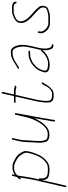

<svg xmlns="http://www.w3.org/2000/svg" viewBox="742 -1380 837 2360"><g transform="rotate(-90 1160.0 -199.5)"><path d="M177.7 -462 165.9 -411C165.7 -410.3 165.3 -410 164.7 -410C156.8 -402 150.4 -394.7 145.6 -388L138.3 -378C134.2 -372 134.7 -367.5 139.7 -364.5C147.6 -359.7 153.4 -368 158.6 -375C154.8 -351.1 152.8 -329 147.8 -302.5C139.3 -257.2 132.7 -210.9 122.1 -165C118.2 -151 114.7 -137.3 111.6 -124L39.4 189C38.1 194.3 41.8 199 47.1 199C52.3 199 58.1 194.3 59.4 189L127 -104C124.6 -81.4 131.4 -59.4 140.2 -44C159 -15.8 202.8 -9 256.1 -9C281.2 -9 309.7 -12.3 328.3 -23L346.6 -33C362 -44 368.9 -50.8 385.2 -66C402.2 -83.6 404.4 -90.1 417.7 -107C438.8 -139 453.9 -178.2 468 -221C470.2 -227.7 472 -234 473.4 -240L480.3 -270C490 -312 479.2 -332.9 464.4 -357C447 -385.3 424.6 -413.4 393 -429C361.3 -442 341.1 -464 292.1 -464H272.1C238.2 -464 213.8 -450.3 191 -433L197.7 -462C198.9 -467.3 195.3 -472 190 -472C184.7 -472 178.9 -467.3 177.7 -462ZM134.4 -136C136.6 -145.3 139.1 -155 142.1 -165C152.8 -211.3 159.4 -257.6 168 -303C173.6 -332.5 174.5 -357.2 181.1 -386C182 -392.7 183 -398.7 184.3 -404C205.9 -423.8 231.7 -444 267.5 -444H287.5C311.8 -444 328.1 -437.8 343.5 -431L363 -420C370 -416 376 -413 380.9 -411C409 -395.1 429.8 -371.1 446 -344.5C458.4 -324.1 468.5 -305.2 460.3 -270L453.4 -240C450.7 -228.4 445.8 -214.7 442.1 -204L435.7 -185C431.2 -171.3 425.6 -160.1 420.1 -147.5C411.7 -128.6 399 -113.5 389.6 -98C371.6 -75.5 346.7 -52.4 322.2 -40C307.7 -31.6 281 -29 260.7 -29C226.2 -29 191.5 -30.5 172.2 -44C149.9 -59.5 140.8 -94.6 149.9 -134C150.7 -137.4 137.6 -136.7 134.4 -136Z M623.7 -462 605.4 -383C591 -320.6 593.7 -265.6 590.5 -208C588.6 -173 582.6 -117.7 588.8 -90C592.6 -80.3 595.8 -60.4 598.5 -50C607.5 -27.2 636.1 -11 672.5 -11H689.5C703 -11 723.4 -13.7 735.2 -18C759.1 -27.7 778.4 -40.4 796.6 -59C820.6 -81.9 841.3 -107.6 858.3 -140C869.5 -160.6 877 -171 886.3 -192C886.8 -194 887.7 -196.3 888.9 -199C873.6 -132.3 866.5 -54.2 852.4 7C849.1 21.3 849.4 30.2 848.1 43L846.2 51C844.5 64.3 864.9 62.3 866.7 49L868.5 41C869.7 29.6 869.5 19.6 872.4 7C874.1 -0.3 875.7 -8.7 877.2 -18C893.5 -124.2 916.9 -245.3 937.6 -353.5C942.5 -379.2 945.4 -404.4 950.6 -427L951.3 -430C951.9 -432.7 948.8 -433.7 942 -433C935.5 -433.7 931.9 -432.7 931.3 -430L900.8 -298C886.7 -236.7 865 -190.7 840.7 -146C830 -126.2 816.7 -108 804.2 -92C775.8 -61.5 745.8 -31 694.2 -31H677.2C662.2 -31 659.4 -33.7 644.5 -37C622.8 -42.8 617.8 -57.8 614 -78C610.9 -94.9 606.8 -102.2 607.4 -123C606.6 -163.8 609.4 -212 614.1 -256C617 -301 613.9 -333.3 625.4 -383L643.7 -462C644.9 -467.3 641.2 -472 636 -472C630.7 -472 624.9 -467.3 623.7 -462Z M1191.8 -588 1159 -446H1084C1081.3 -446 1079.5 -442.7 1078.7 -436C1076.5 -429.3 1076.7 -426 1079.3 -426H1154.3L1094.6 -167C1087.8 -137.8 1086.9 -113.5 1083.3 -88C1078.4 -54.4 1079.4 -27.6 1083.2 -1C1086.6 9.5 1100.5 25.1 1108.6 32C1119.9 38.4 1135.9 39.6 1152.3 42H1186.3C1195 42 1202.5 41 1209 39C1248.7 25.3 1271.2 -5 1295.1 -39.5C1301 -48 1306.6 -62.2 1312.4 -71C1316.2 -80.7 1336.3 -95.9 1324.5 -104C1312.9 -111.9 1299 -85.7 1293.8 -77L1286.1 -61C1274.8 -37.6 1256.7 -10.6 1237.3 3C1224.1 12.5 1210.7 22 1190.9 22H1157.9C1153.4 21.3 1149.2 20.7 1145.4 20L1131.8 18C1121.7 15.9 1118.6 11.1 1111.3 3C1102.2 -7 1101.8 -11.1 1101.5 -28C1100 -42.2 1098.5 -51.5 1100.7 -68C1105 -100.8 1106.2 -131 1114.6 -167L1174.3 -426H1218.3C1226.6 -426 1245.3 -424.4 1250.2 -421C1258.7 -416.2 1265.3 -416.6 1275.5 -418C1289 -418 1292.4 -438.3 1278.9 -437H1271.9C1269.2 -437 1266.4 -437.7 1263.4 -439C1255.4 -444.1 1236.1 -446 1223 -446H1179L1211.8 -588C1213 -593.3 1209.3 -598 1204.1 -598C1198.8 -598 1193 -593.3 1191.8 -588Z M1710.6 -267H1683.6C1655.7 -267 1631.8 -262.7 1610.6 -254C1593 -245.3 1570.2 -237.3 1553.9 -225C1523.3 -200.1 1496.2 -178.4 1476.3 -140C1469.3 -125.9 1452 -86.6 1451.2 -70C1445.3 -28.4 1482.3 -8 1527.8 -8C1536.4 -7.3 1545.6 -7 1555.6 -7C1603.8 -10.2 1641.6 -25.3 1673.7 -48.5C1686.6 -57.8 1708.3 -74.1 1717.3 -88L1724.9 -99L1726.1 -100L1724.9 -95C1721.1 -67.7 1721.4 -41.3 1726.8 -21C1734.9 2.6 1740.8 39 1777 39L1782.8 40C1795.3 40 1803.5 20 1789.4 20L1782.6 19C1774.1 19 1765.1 13.2 1762.2 8C1749.6 -8.3 1744.1 -33.5 1743.6 -59L1743.8 -77C1744.3 -95.3 1746.5 -114.6 1751.4 -136L1773.8 -233C1775.8 -241.7 1777.6 -251 1779.3 -261C1792.6 -319 1792.5 -368.8 1780.2 -408C1774.7 -420.7 1770 -437.9 1762.7 -449C1750.7 -467.2 1737.8 -484 1704.7 -484C1696.1 -484 1687.7 -483.7 1679.5 -483C1671.5 -483 1662.9 -482 1653.8 -480C1604 -469.1 1566.6 -437.1 1526.6 -414C1516.8 -407.2 1491 -402.1 1495.6 -388C1500.1 -374.1 1525.7 -392.1 1533.9 -398C1547.5 -404.9 1558 -412.9 1572 -422.5C1608.2 -447.2 1645 -464 1700.1 -464C1726.1 -464 1735.5 -450.8 1744.2 -436C1757.4 -413.3 1765.9 -384.3 1767.3 -352L1768.6 -332C1768 -309.5 1765.4 -287.5 1759.3 -261C1757.6 -251 1755.8 -241.7 1753.8 -233L1731.4 -136C1729.7 -128.7 1728.4 -121.7 1727.5 -115L1726.2 -109C1724.3 -116.1 1714.2 -115.8 1708.9 -108L1701.4 -97C1697.3 -91 1691.6 -85 1684.2 -79C1651.8 -52.7 1611.2 -27 1559.2 -27C1549.9 -27 1541.3 -27.3 1533.5 -28C1525.5 -28 1518 -29 1511.2 -31C1475.2 -37.8 1462.1 -55.3 1479.1 -100C1495.1 -142.8 1511.8 -166.6 1540.6 -191C1555.6 -203.7 1570.5 -217.2 1589.7 -224L1616.5 -236C1632.2 -244.6 1656.6 -247 1679 -247H1706C1711.3 -247 1717.1 -251.7 1718.3 -257C1719.5 -262.3 1715.9 -267 1710.6 -267Z M2319.8 -428 2317.7 -436C2310.8 -461.4 2281.3 -470 2243.5 -470H2224.5C2202.5 -470 2177.5 -468.5 2159.7 -462C2114 -446.3 2054.4 -418 2057.7 -358C2057.6 -323 2073 -294.8 2090.9 -272.5C2111.1 -247.4 2135.1 -223 2159.6 -202C2179.5 -187 2193 -170.9 2209.8 -155C2231.3 -130.9 2260.7 -112.6 2244.1 -61C2237.9 -43.6 2210.6 -36.4 2194.6 -33L2173.5 -28C2155.9 -23.8 2131.9 -23 2111.3 -23H2057.3C2037.8 -23 2031 -24.3 2016.6 -33C1999.3 -41.4 1986.6 -49.3 1977.5 -63C1965.8 -76.3 1950.5 -96.2 1952.5 -119L1954.6 -137C1955.7 -146.8 1956.5 -155.1 1945.9 -153.5C1931.3 -151.3 1933.5 -129.7 1932 -117C1929.6 -98.5 1936.5 -82.6 1945.2 -70C1955.5 -54.7 1962.9 -40.5 1978.9 -30C1997.6 -17.4 2020.5 -3 2052.7 -3H2106.7C2129.5 -3 2153.6 -4.1 2173.9 -8C2204 -16.5 2252.4 -24 2262.4 -58C2280.3 -105.8 2260.6 -137.8 2238.2 -157C2220.4 -180.3 2197.9 -199.1 2174.6 -219C2158.9 -231.9 2145 -248.3 2129.5 -262C2109.9 -282.9 2089.1 -307.5 2082 -338C2078 -353 2073.9 -364.9 2081.9 -385C2093.3 -420.5 2132.6 -432.4 2163.3 -443C2178.4 -448.9 2200.2 -450 2219.9 -450H2238.9C2254 -450 2263.8 -448.5 2277 -446C2292.1 -442.5 2297.4 -431.5 2300.7 -419C2303.3 -406.9 2323.7 -416 2319.8 -428Z"/></g></svg>

Font: HoneyBee
Style: UltLitIt
Weight: 100
Foundry: Cannot Into Space Fonts
Version: Version 0.89